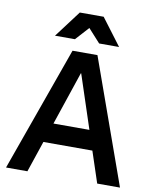

<svg xmlns="http://www.w3.org/2000/svg" viewBox="-98 -989 855 1062"><g transform="rotate(10 330.0 -457.5)"><path d="M260 -700H400L650 0H522L464 -175H189L130 0H10ZM428 -285 329 -585H327L226 -285ZM263 -915H397L510 -765H398L330 -840L262 -765H150Z"/></g></svg>

Font: PT Root UI Bold
Style: Regular
Weight: 700
Designer: Vitaly Kuzmin
Foundry: ParaType Ltd.
Version: Version 2.000G